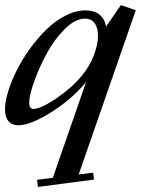

<svg xmlns="http://www.w3.org/2000/svg" viewBox="-32 -486 559 762"><path d="M40.5 11.2Q15.1 11.2 1.5 -5.1Q-12.2 -21.5 -12.2 -52.7Q-12.2 -82.5 0.5 -123.5Q13.2 -164.6 34.9 -207.8Q56.6 -251 87.6 -293.7Q118.7 -336.4 153.1 -369.9Q187.5 -403.3 228 -424.1Q268.6 -444.8 307.1 -444.8Q375.5 -444.8 389.2 -380.9L447.8 -465.8L506.8 -445.3L280.3 206.5L337.4 199.2L341.3 226.6L118.2 255.9L115.2 227.5L177.7 219.7L309.6 -160.2Q252.9 -91.8 170.7 -40.3Q88.4 11.2 40.5 11.2ZM101.1 -53.7Q129.9 -53.7 191.4 -95.5Q252.9 -137.2 292.5 -185.1Q324.2 -223.6 340.6 -266.8Q356.9 -310.1 356.9 -343.3Q356.9 -375.5 343.8 -393.8Q330.6 -412.1 304.7 -412.1Q266.6 -412.1 225.1 -370.8Q183.6 -329.6 153.6 -273.9Q123.5 -218.3 103.8 -163.1Q84 -107.9 84 -78.1Q84 -53.7 101.1 -53.7Z"/></svg>

Font: Elstob SemiBold
Style: Italic
Weight: 600
Italic angle: -20°
Designer: Peter S. Baker
Version: Version 1.015